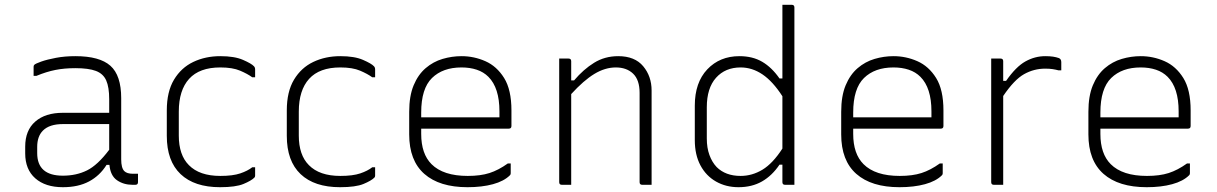

<svg xmlns="http://www.w3.org/2000/svg" viewBox="-20 -770 5070 800"><path d="M485 -361V-106Q485 -70 498 -57Q509 -46 534 -46H555V-11Q555 0 544 0H532Q495 0 467.5 -19Q440 -38 436 -83H424Q396 -38 351 -14Q306 10 242 10Q169 10 127 -27Q85 -64 85 -131V-159Q85 -227 127 -263.5Q169 -300 242 -300H435V-356Q435 -407 422.5 -435Q410 -463 379.5 -474.5Q349 -486 294 -486Q248 -486 210.5 -478.5Q173 -471 132 -454H120V-492Q120 -497 123 -500Q128 -505 152 -513.5Q176 -522 213 -529Q250 -536 294 -536Q395 -536 440 -496Q485 -456 485 -361ZM135 -132Q135 -38 242 -38Q298 -38 342.5 -60Q387 -82 435 -146V-253H242Q186 -253 159 -226Q135 -202 135 -158Z M898 -536Q957 -536 992.5 -520.5Q1028 -505 1038 -494Q1043 -489 1043 -481V-448H1031Q1012 -462 980.5 -475.5Q949 -489 898 -489Q811 -489 768 -441.5Q725 -394 725 -305V-205Q725 -124 767 -82Q811 -37 898 -37Q950 -37 981 -47.5Q1012 -58 1031 -73H1043V-38Q1043 -33 1040 -30Q1027 -17 994.5 -3.5Q962 10 897 10Q790 10 732.5 -44.5Q675 -99 675 -204V-310Q675 -388 705 -438Q735 -488 785.5 -512Q836 -536 898 -536Z M1398 -536Q1457 -536 1492.5 -520.5Q1528 -505 1538 -494Q1543 -489 1543 -481V-448H1531Q1512 -462 1480.5 -475.5Q1449 -489 1398 -489Q1311 -489 1268 -441.5Q1225 -394 1225 -305V-205Q1225 -124 1267 -82Q1311 -37 1398 -37Q1450 -37 1481 -47.5Q1512 -58 1531 -73H1543V-38Q1543 -33 1540 -30Q1527 -17 1494.5 -3.5Q1462 10 1397 10Q1290 10 1232.5 -44.5Q1175 -99 1175 -204V-310Q1175 -388 1205 -438Q1235 -488 1285.5 -512Q1336 -536 1398 -536Z M1903 -536Q1955 -536 2002.5 -515Q2050 -494 2080.5 -445Q2111 -396 2111 -310V-245Q2111 -234 2100 -234H1735V-212Q1735 -129 1778 -86Q1827 -37 1929 -37Q1982 -37 2019.5 -49Q2057 -61 2096 -89H2108V-48Q2108 -43 2105 -40Q2080 -15 2034 -2.5Q1988 10 1928 10Q1811 10 1748 -45.5Q1685 -101 1685 -210V-304Q1685 -370 1703.5 -414.5Q1722 -459 1753.5 -486Q1785 -513 1824 -524.5Q1863 -536 1903 -536ZM1903 -489Q1825 -489 1780 -445Q1735 -401 1735 -301V-281H2061V-306Q2061 -404 2015 -450Q1995 -470 1966.5 -479.5Q1938 -489 1903 -489Z M2360 0H2321Q2310 0 2310 -11V-526H2349Q2360 -526 2360 -515V-435H2372Q2411 -481 2455.5 -508.5Q2500 -536 2556 -536Q2625 -536 2660 -494Q2695 -452 2695 -393V0H2656Q2645 0 2645 -11V-383Q2645 -437 2618 -463Q2591 -489 2546 -489Q2501 -489 2456.5 -462Q2412 -435 2360 -378Z M3061 -536Q3116 -536 3156 -512.5Q3196 -489 3228 -443H3240V-750H3279Q3290 -750 3290 -739V0H3251Q3240 0 3240 -11V-84H3228Q3197 -38 3155 -14Q3113 10 3057 10Q3005 10 2963.5 -13.5Q2922 -37 2898.5 -81Q2875 -125 2875 -186V-330Q2875 -426 2927 -481Q2979 -536 3061 -536ZM2966 -74Q3003 -37 3066 -37Q3114 -37 3157 -63Q3200 -89 3240 -151V-369Q3200 -431 3157 -460Q3114 -489 3066 -489Q3002 -489 2963.5 -446Q2925 -403 2925 -323V-193Q2925 -154 2936 -124Q2947 -94 2966 -74Z M3703 -536Q3755 -536 3802.5 -515Q3850 -494 3880.5 -445Q3911 -396 3911 -310V-245Q3911 -234 3900 -234H3535V-212Q3535 -129 3578 -86Q3627 -37 3729 -37Q3782 -37 3819.5 -49Q3857 -61 3896 -89H3908V-48Q3908 -43 3905 -40Q3880 -15 3834 -2.5Q3788 10 3728 10Q3611 10 3548 -45.5Q3485 -101 3485 -210V-304Q3485 -370 3503.5 -414.5Q3522 -459 3553.5 -486Q3585 -513 3624 -524.5Q3663 -536 3703 -536ZM3703 -489Q3625 -489 3580 -445Q3535 -401 3535 -301V-281H3861V-306Q3861 -404 3815 -450Q3795 -470 3766.5 -479.5Q3738 -489 3703 -489Z M4160 0H4121Q4110 0 4110 -11V-526H4149Q4160 -526 4160 -515V-433H4172Q4213 -492 4252.5 -514Q4292 -536 4335 -536Q4354 -536 4367.5 -534Q4381 -532 4392 -528Q4402 -524 4402 -511V-477H4390Q4379 -480 4366 -482Q4353 -484 4335 -484Q4288 -484 4247 -461Q4206 -438 4160 -370Z M4733 -536Q4785 -536 4832.5 -515Q4880 -494 4910.5 -445Q4941 -396 4941 -310V-245Q4941 -234 4930 -234H4565V-212Q4565 -129 4608 -86Q4657 -37 4759 -37Q4812 -37 4849.5 -49Q4887 -61 4926 -89H4938V-48Q4938 -43 4935 -40Q4910 -15 4864 -2.5Q4818 10 4758 10Q4641 10 4578 -45.5Q4515 -101 4515 -210V-304Q4515 -370 4533.5 -414.5Q4552 -459 4583.5 -486Q4615 -513 4654 -524.5Q4693 -536 4733 -536ZM4733 -489Q4655 -489 4610 -445Q4565 -401 4565 -301V-281H4891V-306Q4891 -404 4845 -450Q4825 -470 4796.5 -479.5Q4768 -489 4733 -489Z"/></svg>

Font: Recursive Sn Lnr St Lt
Style: Regular
Weight: 300
Version: Version 1.079;hotconv 1.0.112;makeotfexe 2.5.65598; ttfautoh